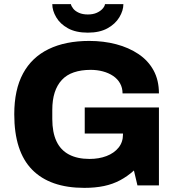

<svg xmlns="http://www.w3.org/2000/svg" viewBox="-20 -897 855 929"><path d="M388 12Q222 12 135.5 -76Q49 -164 49 -344Q49 -463 91.5 -541.5Q134 -620 215.5 -659.5Q297 -699 412 -699Q481 -699 542 -683Q603 -667 650 -635.5Q697 -604 723 -556.5Q749 -509 749 -445H573Q573 -472 561 -493.5Q549 -515 527.5 -529.5Q506 -544 478 -551.5Q450 -559 419 -559Q373 -559 337.5 -547Q302 -535 279 -510Q256 -485 244.5 -449Q233 -413 233 -365V-321Q233 -257 253 -214Q273 -171 313.5 -149.5Q354 -128 413 -128Q459 -128 495.5 -142Q532 -156 553.5 -182.5Q575 -209 575 -246V-251H390V-377H749V0H645L628 -72Q597 -44 561.5 -25Q526 -6 483.5 3Q441 12 388 12ZM405 -739Q347 -739 309 -760Q271 -781 252 -813.5Q233 -846 233 -877H323Q325 -867 334.5 -855Q344 -843 362 -835Q380 -827 405 -827Q430 -827 448 -835Q466 -843 476.5 -855Q487 -867 488 -877H577Q577 -846 557.5 -813.5Q538 -781 500 -760Q462 -739 405 -739Z"/></svg>

Font: Archivo SemiBold ExtraBold
Style: Regular
Weight: 800
Version: Version 2.001